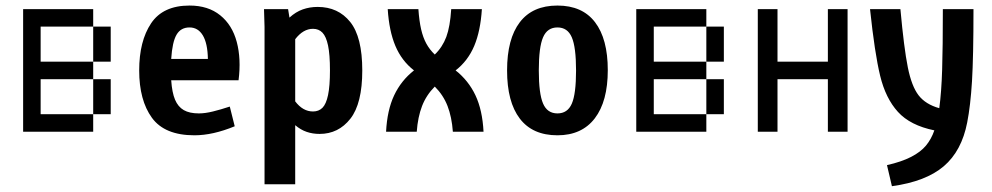

<svg xmlns="http://www.w3.org/2000/svg" viewBox="-20 -470 3540 685"><path d="M125 -437.5V-375H62.5V-437.5ZM125 -375V-312.5H62.5V-375ZM187.5 -62.5V0H125V-62.5ZM125 -62.5V0H62.5V-62.5ZM125 -125V-62.5H62.5V-125ZM125 -187.5V-125H62.5V-187.5ZM125 -250V-187.5H62.5V-250ZM125 -312.5V-250H62.5V-312.5ZM250 -62.5V0H187.5V-62.5ZM312.5 -62.5V0H250V-62.5ZM375 -125V-62.5H312.5V-125ZM187.5 -437.5V-375H125V-437.5ZM250 -437.5V-375H187.5V-437.5ZM312.5 -437.5V-375H250V-437.5ZM375 -375V-312.5H312.5V-375ZM375 -312.5V-250H312.5V-312.5ZM375 -187.5V-125H312.5V-187.5ZM187.5 -250V-187.5H125V-250ZM250 -250V-187.5H187.5V-250ZM312.5 -250V-187.5H250V-250Z M673.8 12.7Q567.4 12.7 522 -49.8Q476.6 -112.3 476.6 -218.8Q476.6 -323.2 519 -386.7Q561.5 -450.2 656.2 -450.2Q722.7 -450.2 765.6 -415.5Q808.6 -380.9 824.7 -320.3Q840.8 -259.8 831.1 -183.6H590.8Q593.8 -139.6 604.5 -114.3Q615.2 -88.9 635.7 -77.1Q656.2 -65.4 689.5 -65.4Q711.9 -65.4 739.7 -72.3Q767.6 -79.1 799.8 -89.8L817.4 -19.5Q739.3 12.7 673.8 12.7ZM721.7 -259.8Q720.7 -315.4 703.6 -343.8Q686.5 -372.1 656.2 -372.1Q625 -372.1 609.9 -346.2Q594.7 -320.3 590.8 -259.8Z M923.8 -374 921.9 -437.5H1007.8L1012.7 -407.2Q1035.2 -427.7 1060.1 -436.5Q1085 -445.3 1113.3 -445.3Q1186.5 -445.3 1229.5 -391.6Q1272.5 -337.9 1272.5 -218.8Q1272.5 -100.6 1230 -46.4Q1187.5 7.8 1120.1 7.8Q1095.7 7.8 1074.2 0.5Q1052.7 -6.8 1033.2 -23.4V187.5H923.8ZM1096.7 -72.3Q1117.2 -72.3 1130.4 -85.4Q1143.6 -98.6 1150.4 -130.9Q1157.2 -163.1 1157.2 -218.8Q1157.2 -275.4 1150.4 -307.6Q1143.6 -339.8 1130.4 -353.5Q1117.2 -367.2 1096.7 -367.2Q1061.5 -367.2 1033.2 -330.1V-108.4Q1060.5 -72.3 1096.7 -72.3Z M1357.4 0Q1361.3 -77.1 1386.2 -129.9Q1411.1 -182.6 1457 -218.8Q1413.1 -252.9 1390.6 -306.2Q1368.2 -359.4 1363.3 -437.5H1472.7Q1475.6 -395.5 1482.4 -365.7Q1489.3 -335.9 1501 -314.5Q1512.7 -293 1531.2 -275.4Q1558.6 -301.8 1572.3 -338.4Q1585.9 -375 1589.8 -437.5H1699.2Q1694.3 -359.4 1671.9 -306.2Q1649.4 -252.9 1605.5 -218.8Q1651.4 -182.6 1676.3 -129.9Q1701.2 -77.1 1705.1 0H1595.7Q1591.8 -52.7 1576.7 -91.8Q1561.5 -130.9 1531.2 -161.1Q1501 -130.9 1485.8 -91.8Q1470.7 -52.7 1466.8 0Z M1968.8 12.7Q1879.9 12.7 1834.5 -46.9Q1789.1 -106.4 1789.1 -218.8Q1789.1 -331.1 1834.5 -390.6Q1879.9 -450.2 1968.8 -450.2Q2057.6 -450.2 2103 -390.6Q2148.4 -331.1 2148.4 -219.7Q2148.4 -108.4 2102.1 -47.9Q2055.7 12.7 1968.8 12.7ZM1968.8 -65.4Q2004.9 -65.4 2020 -100.1Q2035.2 -134.8 2035.2 -218.3Q2035.2 -301.8 2020 -336.9Q2004.9 -372.1 1968.8 -372.1Q1932.6 -372.1 1917.5 -336.9Q1902.3 -301.8 1902.3 -218.8Q1902.3 -135.7 1917.5 -100.6Q1932.6 -65.4 1968.8 -65.4Z M2312.5 -437.5V-375H2250V-437.5ZM2312.5 -375V-312.5H2250V-375ZM2375 -62.5V0H2312.5V-62.5ZM2312.5 -62.5V0H2250V-62.5ZM2312.5 -125V-62.5H2250V-125ZM2312.5 -187.5V-125H2250V-187.5ZM2312.5 -250V-187.5H2250V-250ZM2312.5 -312.5V-250H2250V-312.5ZM2437.5 -62.5V0H2375V-62.5ZM2500 -62.5V0H2437.5V-62.5ZM2562.5 -125V-62.5H2500V-125ZM2375 -437.5V-375H2312.5V-437.5ZM2437.5 -437.5V-375H2375V-437.5ZM2500 -437.5V-375H2437.5V-437.5ZM2562.5 -375V-312.5H2500V-375ZM2562.5 -312.5V-250H2500V-312.5ZM2562.5 -187.5V-125H2500V-187.5ZM2375 -250V-187.5H2312.5V-250ZM2437.5 -250V-187.5H2375V-250ZM2500 -250V-187.5H2437.5V-250Z M2933.6 0V-187.5H2753.9V0H2683.6V-437.5H2753.9V-250H2933.6V-437.5H3003.9V0Z M3144.5 119.1Q3196.3 107.4 3230.5 89.8Q3264.6 72.3 3283.7 49.3Q3302.7 26.4 3313.5 -4.9Q3227.5 -22.5 3183.6 -70.8Q3139.6 -119.1 3120.1 -199.7Q3100.6 -280.3 3084 -437.5H3192.4Q3205.1 -297.9 3218.8 -230Q3232.4 -162.1 3257.3 -129.9Q3282.2 -97.7 3331.1 -84Q3338.9 -142.6 3341.3 -221.7Q3343.8 -300.8 3343.8 -437.5H3453.1Q3453.1 -267.6 3447.8 -180.2Q3442.4 -92.8 3430.7 -33.2Q3411.1 68.4 3347.2 123Q3283.2 177.7 3162.1 194.3Z"/></svg>

Font: Sudo Variable
Style: Regular
Weight: 400
Monospace: yes
Designer: Jens Kutilek
Foundry: Jens Kutilek
Version: Version 0.040